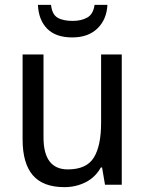

<svg xmlns="http://www.w3.org/2000/svg" viewBox="-20 -760 599 790"><path d="M481 -536V0H412L400 -71H395Q372 -30 332 -10Q292 10 245 10Q157 10 115 -39Q73 -88 73 -186V-536H159V-195Q159 -63 259 -63Q336 -63 366 -111.5Q396 -160 396 -255V-536ZM422 -740Q419 -680 381 -643Q343 -606 277 -606Q210 -606 174.5 -641.5Q139 -677 136 -740H190Q194 -701 216.5 -687.5Q239 -674 279 -674Q315 -674 339.5 -688Q364 -702 369 -740Z"/></svg>

Font: Noto Sans SemiCondensed
Style: Regular
Weight: 400
Width: 4
Designer: Monotype Design Team
Foundry: Monotype Imaging Inc.
Version: Version 2.013; ttfautohint (v1.8.4.7-5d5b)